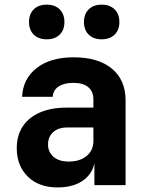

<svg xmlns="http://www.w3.org/2000/svg" viewBox="-20 -811 640 841"><path d="M232.5 10Q150 10 101.7 -37.5Q53.4 -85 53.4 -162Q53.4 -217.2 79.4 -256.9Q105.4 -296.6 154.4 -318.1Q203.5 -339.6 271.8 -339.6H389.1V-375.8Q389.1 -410.3 366.5 -429.2Q343.9 -448 301 -448Q260.9 -448 237 -432.4Q213 -416.8 211 -387.1H76.9Q80.2 -465.7 140.3 -512.8Q200.5 -560 302.7 -560Q410.3 -560 470.2 -510.3Q530.1 -460.6 530.1 -371.2V0H393.5V-107.6H370.9L395.9 -124.2Q395.9 -83.4 375.9 -53.1Q355.9 -22.8 319.3 -6.4Q282.8 10 232.5 10ZM280.8 -103.4Q330.7 -103.4 359.9 -128.2Q389.1 -152.9 389.1 -193.5V-252.7H275.8Q235.2 -252.7 212.8 -232.1Q190.4 -211.5 190.4 -178.6Q190.4 -145.3 214.1 -124.4Q237.8 -103.4 280.8 -103.4ZM425.3 -638.8Q389.5 -638.8 368.7 -659.2Q347.8 -679.7 347.8 -714.5Q347.8 -749.6 368.7 -770.1Q389.5 -790.6 425.3 -790.6Q461.1 -790.6 482 -770.1Q502.9 -749.6 502.9 -714.5Q502.9 -679.7 482 -659.2Q461.1 -638.8 425.3 -638.8ZM184.7 -638.8Q148.9 -638.8 128 -659.2Q107.1 -679.7 107.1 -714.5Q107.1 -749.6 128 -770.1Q148.9 -790.6 184.7 -790.6Q220.5 -790.6 241.3 -770.1Q262.2 -749.6 262.2 -714.5Q262.2 -679.7 241.3 -659.2Q220.5 -638.8 184.7 -638.8Z"/></svg>

Font: JetBrains Mono
Style: Regular
Weight: 400
Monospace: yes
Designer: Philipp Nurullin, Konstantin Bulenkov
Foundry: JetBrains
Version: Version 2.305